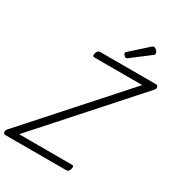

<svg xmlns="http://www.w3.org/2000/svg" viewBox="-339 -1461 1509 1636"><g transform="rotate(30 416.0 -642.5)"><path d="M-34 0Q-43 0 -48.5 -7.5Q-54 -15 -53 -26.5Q-52 -38 -44 -47L765 -952H293Q282 -952 278.5 -960Q275 -968 280 -985Q285 -1001 293 -1009Q301 -1017 311 -1017H865Q879 -1017 883.5 -1000.5Q888 -984 874 -970L66 -65H587Q598 -65 601 -57Q604 -49 600 -33Q596 -17 588 -8.5Q580 0 569 0ZM531 -1082Q521 -1082 510 -1093Q499 -1104 499 -1114Q499 -1117 500 -1120.5Q501 -1124 506 -1128L670 -1275Q675 -1279 679 -1282Q683 -1285 688 -1285Q697 -1285 707 -1278Q717 -1271 724 -1261Q731 -1251 731 -1242Q731 -1236 729.5 -1232Q728 -1228 719 -1222L547 -1091Q542 -1087 538 -1084.5Q534 -1082 531 -1082Z"/></g></svg>

Font: Playwrite CO Light
Style: Regular
Weight: 300
Version: Version 1.002